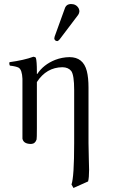

<svg xmlns="http://www.w3.org/2000/svg" viewBox="-20 -701 564 948"><path d="M330.1 -681.2Q356.9 -681.2 368.7 -659.2Q371.6 -652.3 372.1 -646Q371.6 -635.7 366.2 -627.9L273.9 -505.9Q267.6 -498.5 262.2 -498Q249.5 -499.5 248 -511.2Q248.5 -515.6 250 -521L301.8 -664.1Q309.6 -680.7 330.1 -681.2ZM164.1 -335.9Q194.8 -382.3 252.4 -405.3Q286.6 -418.5 323.2 -418.9Q391.1 -418.9 408.7 -350.1Q417 -317.4 417 -268.1V5.9Q417 32.2 418.5 80.6Q419.9 120.1 419.9 137.2Q419.9 176.8 415 194.8L342.8 227.1L333 210Q346.2 172.4 346.2 5.9V-256.8Q346.2 -329.6 332 -350.1Q317.4 -368.7 288.1 -369.1Q209 -368.2 162.1 -295.9V-68.8Q162.1 -17.6 160.6 -12.2Q153.8 8.8 133.8 9.8Q98.6 9.8 91.8 -12.7Q91.3 -14.6 90.8 -16.1Q90.8 -18.1 90.8 -68.8V-312Q88.9 -356.4 72.3 -366.7Q59.6 -373.5 28.8 -377Q24.4 -385.3 26.9 -394Q98.6 -403.8 145 -420.9Q154.8 -419.9 157.2 -415Q162.1 -398.9 162.1 -348.1V-335.9Z"/></svg>

Font: Linux Libertine Display O
Style: Regular
Weight: 400
Designer: Philipp H. Poll
Foundry: Philipp H. Poll
Version: Version 5.0.9